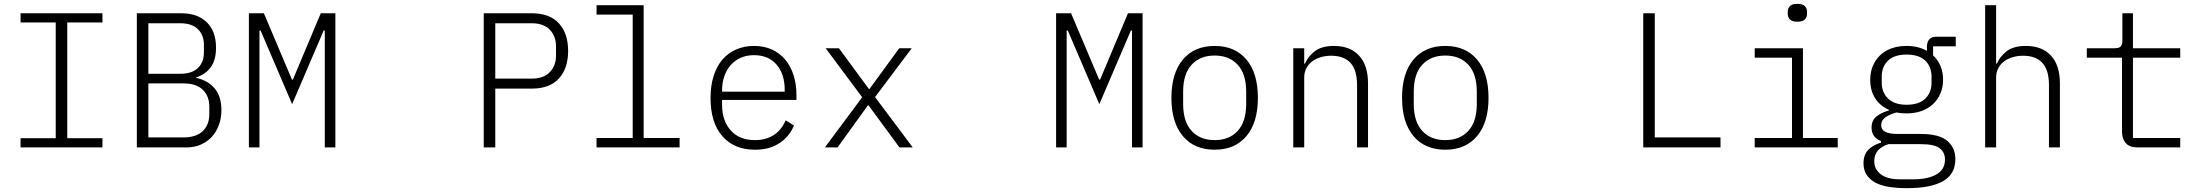

<svg xmlns="http://www.w3.org/2000/svg" viewBox="-20 -767 11440 999"><path d="M87 0V-48H270V-650H87V-698H513V-650H330V-48H513V0Z M692 -698H923Q1008 -698 1056 -651Q1104 -604 1104 -519Q1104 -454 1076 -416.5Q1048 -379 1000 -364V-362Q1061 -349 1096.5 -307.5Q1132 -266 1132 -194Q1132 -152 1119 -116.5Q1106 -81 1082 -55Q1058 -29 1024.5 -14.5Q991 0 950 0H692ZM935 -52Q1001 -52 1035 -85Q1069 -118 1069 -172V-213Q1069 -267 1035 -300Q1001 -333 935 -333H752V-52ZM918 -383Q978 -383 1009.5 -413Q1041 -443 1041 -494V-534Q1041 -585 1009.5 -615.5Q978 -646 918 -646H752V-383Z M1670 -608H1664L1500 -225L1336 -608H1330V0H1275V-698H1353L1499 -353H1504L1649 -698H1725V0H1670Z M2497 0V-698H2747Q2840 -698 2888 -645.5Q2936 -593 2936 -502Q2936 -411 2888 -358.5Q2840 -306 2747 -306H2557V0ZM2557 -358H2746Q2809 -358 2841 -392Q2873 -426 2873 -478V-526Q2873 -578 2841 -612Q2809 -646 2746 -646H2557Z M3084 -49H3272V-691H3084V-740H3329V-49H3516V0H3084Z M3908 12Q3800 12 3738.5 -58.5Q3677 -129 3677 -257Q3677 -321 3693 -371.5Q3709 -422 3738.5 -456.5Q3768 -491 3810 -509.5Q3852 -528 3903 -528Q3955 -528 3996 -509.5Q4037 -491 4065.5 -457Q4094 -423 4109 -376Q4124 -329 4124 -272V-247H3737V-222Q3737 -139 3782 -88.5Q3827 -38 3908 -38Q3965 -38 4005.5 -64Q4046 -90 4068 -141L4111 -114Q4088 -57 4036 -22.5Q3984 12 3908 12ZM3903 -480Q3865 -480 3834.5 -466.5Q3804 -453 3782.5 -429Q3761 -405 3749 -371Q3737 -337 3737 -296V-290H4063V-298Q4063 -382 4020.5 -431Q3978 -480 3903 -480Z M4272 0 4466 -261 4276 -516H4345L4501 -304H4504L4659 -516H4724L4533 -262L4729 0H4660L4499 -219H4496L4338 0Z M5870 -608H5864L5700 -225L5536 -608H5530V0H5475V-698H5553L5699 -353H5704L5849 -698H5925V0H5870Z M6300 12Q6194 12 6134.5 -59Q6075 -130 6075 -258Q6075 -386 6134.5 -457Q6194 -528 6300 -528Q6406 -528 6465.5 -457Q6525 -386 6525 -258Q6525 -130 6465.5 -59Q6406 12 6300 12ZM6300 -38Q6376 -38 6420 -86Q6464 -134 6464 -226V-290Q6464 -382 6420 -430Q6376 -478 6300 -478Q6224 -478 6180 -430Q6136 -382 6136 -290V-226Q6136 -134 6180 -86Q6224 -38 6300 -38Z M6709 0V-516H6766V-436H6770Q6785 -472 6820.5 -500Q6856 -528 6921 -528Q7005 -528 7051.5 -477.5Q7098 -427 7098 -333V0H7041V-323Q7041 -403 7006.5 -440Q6972 -477 6906 -477Q6879 -477 6854 -470Q6829 -463 6809.5 -449Q6790 -435 6778 -413.5Q6766 -392 6766 -363V0Z M7500 12Q7394 12 7334.5 -59Q7275 -130 7275 -258Q7275 -386 7334.5 -457Q7394 -528 7500 -528Q7606 -528 7665.5 -457Q7725 -386 7725 -258Q7725 -130 7665.5 -59Q7606 12 7500 12ZM7500 -38Q7576 -38 7620 -86Q7664 -134 7664 -226V-290Q7664 -382 7620 -430Q7576 -478 7500 -478Q7424 -478 7380 -430Q7336 -382 7336 -290V-226Q7336 -134 7380 -86Q7424 -38 7500 -38Z M8530 0V-698H8590V-52H8932V0Z M9332 -654Q9305 -654 9293.5 -665.5Q9282 -677 9282 -694V-707Q9282 -724 9293.5 -735.5Q9305 -747 9332 -747Q9359 -747 9370.5 -735.5Q9382 -724 9382 -707V-694Q9382 -677 9370.5 -665.5Q9359 -654 9332 -654ZM9110 -49H9304V-467H9110V-516H9361V-49H9542V0H9110Z M10154 61Q10154 139 10090 175.5Q10026 212 9902 212Q9782 212 9729 178Q9676 144 9676 83Q9676 39 9700 13.5Q9724 -12 9767 -25V-33Q9718 -52 9718 -103Q9718 -141 9744 -161.5Q9770 -182 9808 -192V-196Q9762 -216 9736.5 -256Q9711 -296 9711 -352Q9711 -391 9724.5 -423.5Q9738 -456 9762.5 -479.5Q9787 -503 9822 -515.5Q9857 -528 9900 -528Q9962 -528 10006 -502V-523Q10006 -547 10017.5 -561.5Q10029 -576 10055 -576H10156V-526H10038V-479Q10063 -456 10076.5 -424Q10090 -392 10090 -352Q10090 -313 10076.5 -281Q10063 -249 10038 -225.5Q10013 -202 9978 -189.5Q9943 -177 9900 -177Q9886 -177 9874 -178Q9862 -179 9848 -182Q9816 -174 9792 -158Q9768 -142 9768 -115Q9768 -70 9852 -70H9975Q10069 -70 10111.5 -34.5Q10154 1 10154 61ZM10100 63Q10100 26 10072.5 4.5Q10045 -17 9975 -17H9806Q9771 -6 9751.5 15.5Q9732 37 9732 72Q9732 113 9765.5 139.5Q9799 166 9867 166H9934Q10011 166 10055.5 140.5Q10100 115 10100 63ZM9900 -222Q9965 -222 9997.5 -254Q10030 -286 10030 -336V-369Q10030 -420 9997.5 -451.5Q9965 -483 9900 -483Q9836 -483 9803.5 -451.5Q9771 -420 9771 -369V-336Q9771 -286 9804 -254Q9837 -222 9900 -222Z M10309 -740H10366V-436H10370Q10385 -472 10420.5 -500Q10456 -528 10521 -528Q10605 -528 10651.5 -477.5Q10698 -427 10698 -333V0H10641V-323Q10641 -403 10606.5 -440Q10572 -477 10506 -477Q10479 -477 10454 -470Q10429 -463 10409.5 -449Q10390 -435 10378 -413.5Q10366 -392 10366 -363V0H10309Z M11102 0Q11060 0 11040.5 -22.5Q11021 -45 11021 -83V-467H10838V-516H10983Q11005 -516 11014 -525Q11023 -534 11023 -556V-698H11078V-516H11324V-467H11078V-49H11324V0Z"/></svg>

Font: IBM Plex Mono Light
Style: Regular
Weight: 300
Monospace: yes
Designer: Mike Abbink, Paul van der Laan, Pieter van Rosmalen
Foundry: Bold Monday
Version: Version 2.3